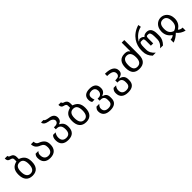

<svg xmlns="http://www.w3.org/2000/svg" viewBox="423 -2563 4572 4572"><g transform="rotate(-45 2709.0 -277.0)"><path d="M303.2 0C451.7 0 525.4 -92.3 525.4 -255.9C525.4 -399.4 468.3 -474.6 348.1 -515.6V-585.9C348.1 -646 321.8 -685.5 269.5 -704.1C228.5 -712.9 208 -731.9 208 -760.7H119.6C119.6 -696.3 142.1 -666.5 188.5 -655.3C225.6 -646.5 267.6 -636.2 267.6 -583V-515.6C141.6 -486.8 77.6 -411.1 77.6 -259.3C77.6 -93.3 153.8 0 303.2 0ZM302.7 -70.8C213.9 -70.8 168.5 -139.6 168.5 -264.6C168.5 -387.2 211.9 -447.3 301.3 -447.3C390.6 -447.3 433.6 -387.7 433.6 -262.7C433.6 -138.7 391.1 -70.8 302.7 -70.8Z M899.4 0C1051.3 0 1127 -86.9 1127 -229C1127 -343.3 1077.6 -408.2 950.7 -456.1C909.7 -472.7 889.2 -507.3 888.7 -559.6H800.3C800.8 -469.7 848.6 -408.2 943.8 -375C1010.3 -348.1 1036.1 -303.2 1036.1 -227.5C1036.1 -128.9 991.7 -70.8 903.3 -70.8C814.5 -70.8 770.5 -129.4 770.5 -221.2C770.5 -260.7 778.8 -282.2 812 -322.3H719.2C687 -281.2 680.2 -254.9 680.2 -213.9C680.2 -80.1 753.4 0 899.4 0Z M1506.3 0C1657.2 0 1729.5 -78.1 1729.5 -223.1C1729.5 -322.8 1695.3 -379.4 1616.2 -416.5V-426.3C1678.7 -446.8 1707 -492.2 1707 -554.2C1707 -642.1 1649.9 -689.5 1539.6 -702.6C1461.9 -715.8 1422.9 -734.4 1422.9 -757.3H1338.9C1338.9 -700.2 1386.2 -662.6 1481.4 -645C1575.2 -633.8 1617.7 -584.5 1617.7 -539.6C1617.7 -497.1 1580.1 -458.5 1512.2 -458.5H1472.2V-392.6H1502.9C1593.8 -392.6 1637.7 -338.9 1637.7 -229C1637.7 -122.6 1596.2 -70.8 1507.3 -70.8C1422.9 -70.8 1372.6 -117.7 1372.6 -210.4C1372.6 -260.3 1387.2 -304.2 1417 -345.2H1331.5C1298.3 -315.9 1282.2 -271.5 1282.2 -209.5C1282.2 -70.3 1363.3 0 1506.3 0Z M2109.4 0C2257.8 0 2331.5 -92.3 2331.5 -255.9C2331.5 -399.4 2274.4 -474.6 2154.3 -515.6V-585.9C2154.3 -646 2127.9 -685.5 2075.7 -704.1C2034.7 -712.9 2014.2 -731.9 2014.2 -760.7H1925.8C1925.8 -696.3 1948.2 -666.5 1994.6 -655.3C2031.7 -646.5 2073.7 -636.2 2073.7 -583V-515.6C1947.8 -486.8 1883.8 -411.1 1883.8 -259.3C1883.8 -93.3 1960 0 2109.4 0ZM2108.9 -70.8C2020 -70.8 1974.6 -139.6 1974.6 -264.6C1974.6 -387.2 2018.1 -447.3 2107.4 -447.3C2196.8 -447.3 2239.7 -387.7 2239.7 -262.7C2239.7 -138.7 2197.3 -70.8 2108.9 -70.8Z M2712.9 207.5C2855.5 207.5 2932.6 145.5 2932.6 22V-16.6C2932.6 -100.6 2894 -149.4 2816.9 -163.6V-173.3C2896 -206.5 2928.7 -249.5 2928.7 -330.1C2928.7 -445.3 2861.3 -510.3 2720.2 -510.3C2588.9 -510.3 2515.1 -454.1 2515.1 -342.3C2515.1 -301.3 2524.9 -267.6 2544.4 -240.7H2623C2607.9 -280.8 2600.6 -317.4 2600.6 -342.8C2600.6 -408.2 2649.9 -440.9 2716.8 -440.9C2806.6 -440.9 2837.4 -382.3 2837.4 -325.2C2837.4 -263.2 2800.8 -205.6 2727.1 -205.6H2691.4V-137.2H2727.1C2804.2 -137.2 2842.8 -97.7 2842.8 -18.6V29.3C2842.8 102.1 2795.4 138.2 2713.4 138.2C2620.6 138.2 2576.7 92.3 2576.7 17.6C2576.7 -18.6 2586.9 -41.5 2631.3 -90.3H2537.6C2495.1 -44.4 2485.4 -21 2485.4 21C2485.4 136.2 2560.1 207.5 2712.9 207.5Z M3317.9 206.5C3462.9 206.5 3535.6 142.1 3535.6 14.6V-9.8C3535.6 -106.9 3486.8 -162.6 3397 -178.2V-188C3492.2 -206.5 3526.9 -248 3526.9 -318.4C3526.9 -436 3428.7 -501 3232.9 -501V-425.8C3373.5 -425.8 3439 -388.2 3439 -310.1C3439 -251 3401.9 -216.8 3327.6 -216.8H3295.9V-142.6H3327.6C3405.3 -142.6 3443.8 -98.1 3443.8 -9.8V14.6C3443.8 97.2 3401.9 137.7 3317.4 137.7C3225.1 137.7 3178.7 89.4 3178.7 4.9C3178.7 -44.4 3194.3 -79.6 3226.6 -117.7H3142.1C3100.1 -78.6 3087.4 -43.5 3087.4 7.8C3087.4 133.8 3164.1 206.5 3317.9 206.5Z M3901.9 0C4053.2 0 4127.4 -84 4127.4 -252.4V-742.7H4040.5V-454.6H4030.8C4014.6 -492.2 3970.7 -510.7 3902.3 -510.7C3753.4 -510.7 3679.7 -422.4 3679.7 -251.5C3679.7 -82.5 3752 0 3901.9 0ZM3901.4 -70.8C3812.5 -70.8 3771 -129.9 3771 -252C3771 -376.5 3814.5 -440.9 3902.8 -440.9C3989.7 -440.9 4036.6 -378.9 4036.6 -254.4C4036.6 -131.8 3991.2 -70.8 3901.4 -70.8Z M4343.8 0H4446.3C4371.6 -60.1 4334 -130.9 4334 -212.9V-293.5C4334 -388.7 4350.6 -436.5 4384.3 -436.5H4444.8C4468.8 -436.5 4481 -409.2 4480.5 -355L4480 -200.2H4558.1V-355C4558.1 -409.2 4568.8 -436.5 4589.8 -436.5H4632.8C4675.8 -436.5 4697.3 -388.2 4697.3 -291V-196.8C4697.3 -125.5 4662.1 -60.1 4591.8 0H4688C4755.9 -68.4 4789.6 -142.1 4789.6 -221.7V-291C4789.6 -435.1 4738.3 -505.4 4634.8 -505.4C4583.5 -505.4 4545.4 -488.3 4522.5 -457.5H4515.1C4491.7 -489.3 4453.1 -505.4 4399.4 -505.4L4357.4 -475.6H4345.7C4416.5 -590.3 4511.2 -661.1 4628.9 -688L4616.7 -760.3C4341.3 -680.2 4241.2 -453.1 4241.2 -289.6V-239.3C4241.2 -147.9 4275.4 -68.4 4343.8 0Z M4914.6 131.3C4986.8 108.4 5054.2 65.9 5117.2 2.9C5166 65.9 5233.4 108.9 5319.3 131.3V29.3C5272.9 30.8 5234.4 16.6 5204.6 -14.2C5296.9 -70.3 5341.8 -148.9 5341.8 -255.9C5341.8 -423.8 5230.5 -510.7 5119.1 -510.7C5007.3 -510.7 4894.5 -422.9 4894.5 -254.4C4894.5 -148.9 4938.5 -69.3 5026.4 -14.2C5000.5 14.6 4962.9 29.3 4914.6 29.3ZM5117.2 -57.6C5022.9 -88.4 4984.9 -152.3 4984.9 -260.3C4984.9 -376 5028.3 -440.4 5116.7 -440.4C5205.6 -440.4 5250.5 -375 5250.5 -258.8C5250.5 -149.4 5210.4 -87.9 5117.2 -57.6Z"/></g></svg>

Font: Hack
Style: Regular
Weight: 400
Monospace: yes
Designer: Christopher Simpkins
Foundry: Christopher Simpkins
Version: Version 2.010